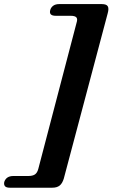

<svg xmlns="http://www.w3.org/2000/svg" viewBox="-106 -772 539 918"><path d="M77 36 260 -663Q266 -681 259.2 -688.8Q252.5 -696.5 231.5 -696.5H160.5Q126 -696.5 134.5 -725Q138 -737 148.8 -744.8Q159.5 -752.5 177.5 -752.5H380Q403 -752.5 409.2 -742Q415.5 -731.5 409 -708.5L199 82Q192 105 179.2 115.2Q166.5 125.5 143.5 125.5H-59Q-76.5 125.5 -82.5 117.8Q-88.5 110 -85.5 97.5Q-76 69.5 -42 69.5H29Q50 69.5 61 62Q72 54.5 77 36Z"/></svg>

Font: Fraunces 9pt S000
Style: Bold Italic
Weight: 700
Italic angle: -16°
Version: Version 1.000; ttfautohint (v1.8.3)